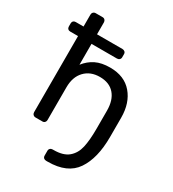

<svg xmlns="http://www.w3.org/2000/svg" viewBox="-212 -826 1021 1132"><g transform="rotate(30 298.0 -260.0)"><path d="M2.9 -563V-584Q2.9 -593.8 9 -599.9Q15.1 -606 24.9 -606H78.1V-687Q78.1 -696.8 84.5 -703.4Q90.8 -710 101.1 -710H147.9Q157.7 -710 163.8 -703.4Q169.9 -696.8 169.9 -687V-606H342.8Q352.5 -606 359.4 -600.1Q366.2 -594.2 366.2 -584V-563Q366.2 -553.2 359.6 -547.1Q353 -541 342.8 -541H169.9V-398.9Q198.7 -436 238.3 -455.6Q277.8 -475.1 335.9 -475.1Q433.1 -475.1 486.1 -413.1Q539.1 -351.1 539.1 -251V-120.1Q539.1 24.9 482.9 107.4Q426.8 189.9 293.9 189.9H283.2Q272.9 189.9 266.4 184.1Q259.8 178.2 259.8 167V134.8Q259.8 125 266.4 118.9Q272.9 112.8 283.2 112.8H289.1Q355 112.8 389.4 83.5Q423.8 54.2 434.8 4.6Q445.8 -44.9 445.8 -121.1V-245.1Q445.8 -316.9 410.9 -356.9Q376 -397 311 -397Q247.1 -397 208.5 -356.4Q169.9 -315.9 169.9 -245.1V-22.9Q169.9 -13.2 164.1 -6.6Q158.2 0 147.9 0H101.1Q91.3 0 84.7 -6.6Q78.1 -13.2 78.1 -22.9V-541H24.9Q15.1 -541 9 -547.1Q2.9 -553.2 2.9 -563Z"/></g></svg>

Font: Rubik AZ
Style: Regular
Weight: 400
Designer: Hubert and Fischer
Foundry: Hubert & Fischer
Version: Version 2.000